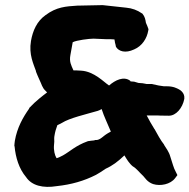

<svg xmlns="http://www.w3.org/2000/svg" viewBox="-20 -713 740 750"><path d="M101 -553C92 -500 111 -463 121 -434L120 -433L121 -432C129 -411 139 -392 145 -376L146 -375C149 -366 158 -358 164 -352C147 -339 119 -318 95 -292L94 -291V-289C70 -255 47 -215 38 -163C37 -155 36 -147 36 -142H37V-141C41 -98 54 -54 82 -21C104 12 148 23 202 14C258 8 308 -6 355 -30C368 -37 378 -44 393 -54C420 -66 443 -84 466 -106C475 -91 485 -74 499 -63C512 -56 523 -41 540 -25C546 -19 555 -2 578 6C607 15 646 7 664 -17L673 -29L667 -41C657 -59 655 -73 645 -102C640 -120 629 -134 621 -147V-148C608 -164 594 -190 583 -210H582V-211C573 -226 563 -242 553 -262H596C599 -262 602 -261 640 -261C667 -261 693 -290 700 -327V-329C702 -349 685 -361 679 -364C671 -368 658 -376 631 -376H620L600 -379L572 -385H552C550 -385 544 -387 536 -388H535L521 -389L504 -394L490 -395L488 -398C463 -416 430 -400 406 -379C386 -392 348 -434 297 -437C285 -438 275 -438 267 -438C258 -458 250 -472 255 -498L264 -548C279 -556 329 -562 345 -562L392 -560C407 -560 418 -560 427 -559C427 -556 429 -552 429 -548V-547C430 -545 432 -535 433 -530C444 -512 470 -504 504 -520C535 -533 554 -563 559 -593L560 -599C557 -608 554 -615 550 -624C548 -637 546 -648 536 -660L534 -661C517 -673 496 -681 473 -683L381 -693L283 -691H282C237 -688 201 -686 158 -654C124 -630 108 -593 101 -553ZM193 -184C195 -197 199 -211 204 -224C206 -225 213 -228 222 -233C252 -252 314 -266 362 -280C368 -282 372 -284 377 -287C387 -256 400 -231 413 -199C409 -197 396 -190 386 -182C375 -173 367 -166 355 -166H352C345 -163 344 -165 327 -162H325L322 -161C275 -144 253 -121 226 -106C218 -102 209 -97 201 -95C194 -106 189 -126 191 -147L192 -159V-160C192 -169 191 -175 193 -184Z"/></svg>

Font: Vapor
Style: BlkObl
Weight: 900
Foundry: Cannot Into Space Fonts
Version: Version 0.179